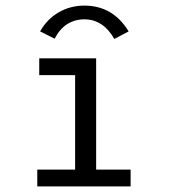

<svg xmlns="http://www.w3.org/2000/svg" viewBox="-20 -665 603 685"><path d="M113 0V-60H248V-397H120V-457H323V-60H446V0ZM175 -527 123 -553Q148 -597 189.5 -621Q231 -645 281 -645Q383 -645 439 -553L388 -526Q348 -596 281 -596Q247 -596 220 -579Q193 -562 175 -527Z"/></svg>

Font: Inconsolata SemiExpanded Thin
Style: Regular
Weight: 100
Width: 6
Monospace: yes
Designer: Raph Levien, Cyreal, Brenton Simpson
Foundry: Raph Levien, Cyreal, Google
Version: Version 3.100; ttfautohint (v1.8.4.7-5d5b)